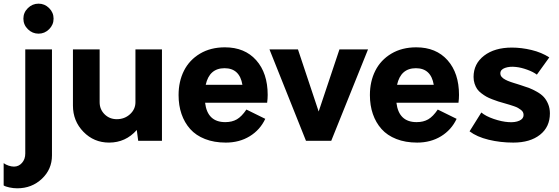

<svg xmlns="http://www.w3.org/2000/svg" viewBox="-62 -770 3056 1050"><path d="M148.9 -585.9Q115.2 -585.9 90.6 -610.1Q65.9 -634.3 65.9 -668Q65.9 -701.7 90.6 -725.8Q115.2 -750 148.9 -750Q182.1 -750 206.5 -725.8Q231 -701.7 231 -668Q231 -634.3 206.5 -610.1Q182.1 -585.9 148.9 -585.9ZM32.2 259.8Q11.2 259.8 -10.5 255.1Q-32.2 250.5 -42 244.1V122.1Q-31.2 130.4 -15.4 135.7Q0.5 141.1 14.2 141.1Q40.5 141.1 58.3 120.8Q76.2 100.6 76.2 69.8V-500H222.2V80.1Q222.2 155.8 167 207.8Q111.8 259.8 32.2 259.8Z M678.7 -500H823.7V0H693.8L686 -59.1Q625 9.8 534.7 9.8Q451.7 9.8 394.3 -49.1Q336.9 -107.9 336.9 -192.9V-500H482.9V-210.9Q482.9 -171.9 510 -145Q537.1 -118.2 576.7 -118.2Q619.1 -118.2 648.9 -145.3Q678.7 -172.4 678.7 -210.9Z M1401.9 -251Q1401.9 -230.5 1398.9 -208H1059.6Q1072.3 -102.1 1169.9 -102.1Q1207 -102.1 1233.4 -117.4Q1259.8 -132.8 1285.6 -170.9L1388.7 -120.1Q1360.4 -59.6 1303.7 -24.9Q1247.1 9.8 1172.9 9.8Q1108.9 9.8 1059.1 -9.8Q1009.3 -29.3 978 -64.5Q946.8 -99.6 930.7 -146.5Q914.6 -193.4 914.6 -250Q914.6 -324.7 944.1 -383.3Q973.6 -441.9 1031.7 -476.6Q1089.8 -511.2 1168 -511.2Q1276.4 -511.2 1339.1 -440.7Q1401.9 -370.1 1401.9 -251ZM1166 -397Q1083 -397 1063 -306.2H1263.7Q1248.5 -397 1166 -397Z M1794.4 -500H1950.7L1749.5 0H1611.3L1411.6 -500H1567.4L1680.7 -160.2Z M2448.2 -251Q2448.2 -230.5 2445.3 -208H2106Q2118.7 -102.1 2216.3 -102.1Q2253.4 -102.1 2279.8 -117.4Q2306.2 -132.8 2332 -170.9L2435.1 -120.1Q2406.7 -59.6 2350.1 -24.9Q2293.5 9.8 2219.2 9.8Q2155.3 9.8 2105.5 -9.8Q2055.7 -29.3 2024.4 -64.5Q1993.2 -99.6 1977.1 -146.5Q1960.9 -193.4 1960.9 -250Q1960.9 -324.7 1990.5 -383.3Q2020 -441.9 2078.1 -476.6Q2136.2 -511.2 2214.4 -511.2Q2322.8 -511.2 2385.5 -440.7Q2448.2 -370.1 2448.2 -251ZM2212.4 -397Q2129.4 -397 2109.4 -306.2H2310.1Q2294.9 -397 2212.4 -397Z M2745.1 9.8Q2673.8 9.8 2609.9 -5.9Q2545.9 -21.5 2505.9 -51.8L2570.3 -154.8Q2594.7 -134.3 2638.4 -119.4Q2682.1 -104.5 2719.2 -102.1Q2755.4 -99.6 2778.3 -110.1Q2801.3 -120.6 2801.3 -141.1Q2801.3 -149.4 2797.9 -156.5Q2794.4 -163.6 2786.4 -169.4Q2778.3 -175.3 2771 -179.7Q2763.7 -184.1 2748.8 -189.2Q2733.9 -194.3 2724.9 -197Q2715.8 -199.7 2697.3 -205.1Q2675.8 -210.9 2663.1 -215.1Q2650.4 -219.2 2630.4 -226.8Q2610.4 -234.4 2597.9 -241.5Q2585.4 -248.5 2570.6 -259.8Q2555.7 -271 2547.4 -283.2Q2539.1 -295.4 2533.4 -312.5Q2527.8 -329.6 2527.8 -349.1Q2527.8 -421.4 2585.4 -465.6Q2643.1 -509.8 2737.3 -509.8Q2789.6 -509.8 2844.7 -496.6Q2899.9 -483.4 2941.9 -456.1L2874 -361.8Q2854 -377 2821 -388.9Q2788.1 -400.9 2759.3 -403.8Q2725.6 -407.7 2700 -398.7Q2674.3 -389.6 2674.3 -369.1Q2674.3 -363.8 2676 -358.6Q2677.7 -353.5 2681.9 -349.1Q2686 -344.7 2690.2 -341.3Q2694.3 -337.9 2701.7 -334.2Q2709 -330.6 2714.8 -327.9Q2720.7 -325.2 2731 -321.8Q2741.2 -318.4 2748 -316.2Q2754.9 -314 2767.1 -310.3Q2779.3 -306.6 2786.1 -304.2Q2813 -295.9 2832 -288.6Q2851.1 -281.2 2874 -268.3Q2897 -255.4 2911.4 -240Q2925.8 -224.6 2935.5 -201.4Q2945.3 -178.2 2945.3 -149.9Q2945.3 -75.7 2891.1 -33Q2836.9 9.8 2745.1 9.8Z"/></svg>

Font: Orkney
Style: Bold
Weight: 700
Designer: Samuel Oakes and Alfredo Marco Pradil
Foundry: Alfredo Marco Pradil
Version: 1.0